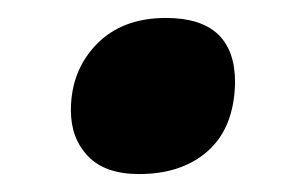

<svg xmlns="http://www.w3.org/2000/svg" viewBox="-20 -460 333 214"><path d="M135 -266Q183 -266 212 -292Q241 -318 242 -368Q242 -440 165 -440Q116 -440 87.5 -410.5Q59 -381 59 -337Q59 -306 78 -286Q97 -266 135 -266Z"/></svg>

Font: Noto Sans Display Extra
Style: Italic
Weight: 800
Italic angle: -12°
Designer: Monotype Design Team
Foundry: Monotype Imaging Inc.
Version: Version 1.900